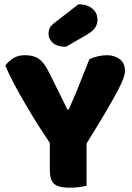

<svg xmlns="http://www.w3.org/2000/svg" viewBox="-20 -866 614 894"><path d="M377 -188H220Q195 -225 164 -273.5Q133 -322 102.5 -374Q72 -426 46 -474.5Q20 -523 5 -561Q18 -579 40.5 -594Q63 -609 96 -609Q135 -609 159.5 -593Q184 -577 206 -533Q206 -533 215 -515Q224 -497 237 -471Q250 -445 263 -418.5Q276 -392 285 -374Q294 -356 294 -356H300Q319 -398 333.5 -433Q348 -468 362.5 -505.5Q377 -543 396 -590Q414 -599 436 -604Q458 -609 478 -609Q513 -609 537.5 -590.5Q562 -572 562 -535Q562 -523 555 -502.5Q548 -482 528.5 -444.5Q509 -407 472.5 -345Q436 -283 377 -188ZM212 -248H383V-1Q372 2 349.5 5Q327 8 304 8Q252 8 232 -10Q212 -28 212 -73ZM229 -756 345 -846Q387 -846 410.5 -825.5Q434 -805 434 -775Q434 -756 424.5 -739.5Q415 -723 387 -706L287 -648Q247 -648 226.5 -666Q206 -684 206 -708Q206 -720 209.5 -731.5Q213 -743 229 -756Z"/></svg>

Font: Baloo Bhaijaan 2 ExtraBold
Style: Regular
Weight: 800
Designer: Sanskriti Dholi, Noopur Datye and Ek Type
Foundry: Ek Type
Version: Version 1.701